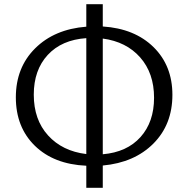

<svg xmlns="http://www.w3.org/2000/svg" viewBox="-20 -790 901 921"><path d="M807 -335Q807 -193 716 -101.5Q625 -10 473 4V111H394V5Q238 -2 147 -91Q56 -180 56 -323Q56 -466 148.5 -558Q241 -650 394 -662V-770H473V-663Q626 -653 716.5 -564Q807 -475 807 -335ZM142 -336Q142 -216 210.5 -140.5Q279 -65 394 -51V-607Q276 -599 209 -526.5Q142 -454 142 -336ZM473 -50Q589 -60 654 -132.5Q719 -205 719 -321Q719 -439 652.5 -514.5Q586 -590 473 -605Z"/></svg>

Font: EauTestInfant Medium
Style: Regular
Weight: 500
Designer: Christian Thalmann (Catharsis Fonts)
Version: Version 0.001;PS 000.001;hotconv 1.0.88;makeotf.lib2.5.64775